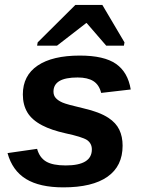

<svg xmlns="http://www.w3.org/2000/svg" viewBox="-20 -767 596 796"><path d="M488.3 -163.1Q488.3 -78.1 425.5 -34.2Q362.8 9.8 242.7 9.8Q144.5 9.8 87.9 -24.9Q31.2 -59.6 11.2 -132.3L133.8 -149.9Q144 -113.3 171.4 -97.2Q198.7 -81.1 252.4 -81.1Q360.8 -81.1 360.8 -147.5Q360.8 -172.4 340.8 -186.5Q320.3 -199.7 251.5 -214.4Q192.9 -227.5 155.3 -247.1Q112.3 -269.5 93.5 -301Q74.7 -332.5 74.7 -375.5Q74.7 -453.6 136 -495.1Q197.3 -536.6 311 -536.6Q411.6 -536.6 460.9 -502.2Q510.3 -467.8 522 -396L399.4 -381.8Q391.1 -415.5 367.2 -430.7Q343.3 -445.8 301.8 -445.8Q251.5 -445.8 226.6 -431.2Q201.7 -416.5 201.7 -387.2Q201.7 -371.1 211.4 -360.4Q221.2 -349.6 239.3 -341.8Q256.8 -334 326.2 -317.9Q392.6 -302.7 429.7 -278.3Q460.9 -257.8 474.6 -229.2Q488.3 -200.7 488.3 -163.1ZM337.4 -671.4 216.3 -577.6H133.8L136.2 -591.3L292.5 -746.6H404.3L496.1 -591.3L493.7 -577.6H420.4L339.4 -671.4Z"/></svg>

Font: Arimo
Style: Italic
Weight: 400
Italic angle: -12°
Designer: Steve Matteson
Foundry: Monotype Imaging Inc.
Version: Version 1.33